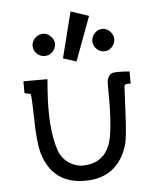

<svg xmlns="http://www.w3.org/2000/svg" viewBox="-49 -675 582 724"><g transform="rotate(-5 242.5 -312.5)"><path d="M400 -514Q400 -498 388 -485Q376 -472 358 -472Q342 -472 329.5 -484.5Q317 -497 317 -514Q317 -531 329.5 -544Q342 -557 358 -557Q375 -557 387.5 -544Q400 -531 400 -514ZM245 -633 313 -610 251 -443 201 -459ZM134 -474Q116 -474 103.5 -486.5Q91 -499 91 -516Q91 -532 103.5 -545Q116 -558 134 -558Q150 -558 163 -545Q176 -532 176 -516Q176 -500 163.5 -487Q151 -474 134 -474ZM447 -388V-342Q426 -344 423 -336L418 -234Q414 -141 405 -111Q367 8 244 8Q121 8 86 -111Q74 -154 73 -246Q71 -333 68 -336Q66 -336 45 -341V-386H136L133 -347Q122 -201 150 -118Q160 -87 186.5 -68Q213 -49 245 -50Q324 -53 347 -130Q359 -170 361 -264V-353Q364 -382 382 -388Q398 -392 447 -388Z"/></g></svg>

Font: GFS Neohellenic Rg
Style: Regular
Weight: 400
Designer: Takis Katsoulidis and George D. Matthiopoulos
Foundry: Takis Katsoulidis and George D. Matthiopoulos
Version: Version 1.0